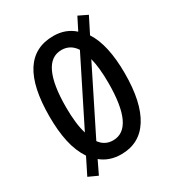

<svg xmlns="http://www.w3.org/2000/svg" viewBox="-190 -868 944 1032"><g transform="rotate(-30 281.5 -352.5)"><path d="M515 -358Q515 -179 455.5 -84.5Q396 10 282 10Q209 10 158 -32L119 49L62 23L113 -79Q78 -132 63 -201Q48 -270 48 -359Q48 -724 282 -724Q358 -724 410 -677L449 -754L505 -727L455 -628Q515 -536 515 -358ZM150 -358Q150 -253 170 -190L369 -588Q337 -637 282 -637Q216 -637 183 -566.5Q150 -496 150 -358ZM413 -358Q413 -452 397 -514L200 -119Q230 -77 281 -77Q413 -77 413 -358Z"/></g></svg>

Font: Noto Sans Thai ExtCond Med
Style: Regular
Weight: 500
Width: 2
Designer: Monotype Design Team
Foundry: Monotype Imaging Inc.
Version: Version 2.002; ttfautohint (v1.8.4.7-5d5b)